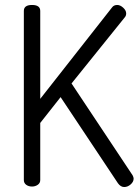

<svg xmlns="http://www.w3.org/2000/svg" viewBox="-20 -751 562 773"><path d="M76 -26V-707Q76 -731 109 -731Q142 -731 142 -707V-353L431 -721Q438 -731 452 -731Q464 -731 476 -720Q488 -709 488 -697Q488 -688 483 -682L268 -415L514 -45Q518 -37 518 -32Q518 -19 506 -8.5Q494 2 480 2Q466 2 455 -13L224 -360L142 -256V-26Q142 -14 132 -7Q122 0 109 0Q95 0 85.5 -7Q76 -14 76 -26Z"/></svg>

Font: Dosis
Style: Book
Weight: 400
Designer: EdgarTolentino, PabloImpallari, IginoMarini
Foundry: EdgarTolentino, PabloImpallari, IginoMarini
Version: Version 1.007